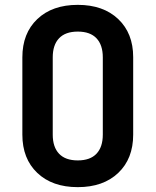

<svg xmlns="http://www.w3.org/2000/svg" viewBox="-20 -760 640 790"><path d="M300 10Q195 10 133.5 -48.5Q72 -107 72 -206V-524Q72 -623 133.5 -681.5Q195 -740 300 -740Q405 -740 466.5 -681.5Q528 -623 528 -525V-206Q528 -107 466.5 -48.5Q405 10 300 10ZM300 -100Q351 -100 377 -127.5Q403 -155 403 -206V-524Q403 -575 377 -602.5Q351 -630 300 -630Q249 -630 223 -602.5Q197 -575 197 -524V-206Q197 -155 223 -127.5Q249 -100 300 -100Z"/></svg>

Font: NKDuy Mono
Style: Bold
Weight: 700
Monospace: yes
Designer: NKDuy
Foundry: NKDuy
Version: Version 2.251; ttfautohint (v1.8.4.7-5d5b)